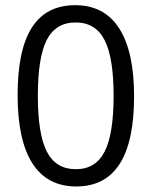

<svg xmlns="http://www.w3.org/2000/svg" viewBox="-20 -695 573 725"><path d="M486.3 -330.6Q486.3 9.1 267.9 9.1Q158.2 9.1 102.4 -78.1Q46.5 -165.3 46.5 -336.2Q46.5 -507.1 100.6 -591.3Q154.7 -675.4 264.2 -675.4Q373.6 -675.4 430 -588Q486.3 -500.5 486.3 -330.6ZM156.7 -544.5Q122.9 -478.8 122.9 -333.4Q122.9 -188.1 157 -122.1Q191.1 -56.1 266.2 -56.1Q341.3 -56.1 375.1 -122.6Q409 -189.1 409 -333.2Q409 -477.2 374.9 -543.7Q340.7 -610.2 265.7 -610.2Q190.6 -610.2 156.7 -544.5Z"/></svg>

Font: Khula
Style: Regular
Weight: 400
Designer: Erin McLaughlin, Steve Matteson
Version: Version 1.000;PS 1.0;hotconv 1.0.72;makeotf.lib2.5.5900; ttf